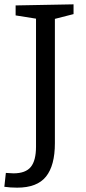

<svg xmlns="http://www.w3.org/2000/svg" viewBox="-43 -719 395 885"><path d="M296 -699V-654L210 -632V-59Q210 44 169 95Q128 146 36 146Q5 146 -23 142L-16 78Q10 80 19 80Q75 80 99 50.5Q123 21 123 -43V-633L29 -648V-694Z"/></svg>

Font: Bitter Pro
Style: Regular
Weight: 400
Designer: Sol Matas, and Bitter project Authors
Foundry: Sol Matas
Version: Version 1.010